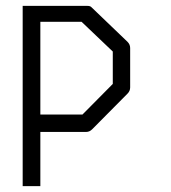

<svg xmlns="http://www.w3.org/2000/svg" viewBox="-20 -498 580 652"><path d="M57 -478H277Q286 -478 290 -474L413 -356Q422 -347 422 -335V-201Q422 -189 413 -180L293 -59Q284 -50 273 -50H117V134H57ZM117 -424V-109H260L363 -213V-323L257 -424Z"/></svg>

Font: ibm3270
Style: Regular
Weight: 400
Monospace: yes
Version: Version 2.0.3